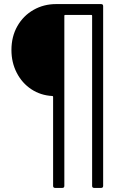

<svg xmlns="http://www.w3.org/2000/svg" viewBox="-20 -720 617 940"><path d="M240 190V-246Q240 -250 236 -250Q179 -253 133.5 -283Q88 -313 62 -363.5Q36 -414 36 -475Q36 -541 65 -592Q94 -643 144 -671.5Q194 -700 254 -700H475Q485 -700 485 -690V190Q485 200 475 200H441Q431 200 431 190V-643Q431 -647 427 -647H299Q295 -647 295 -643V190Q295 200 285 200H250Q240 200 240 190Z"/></svg>

Font: Barlow GEO
Style: Regular
Weight: 400
Designer: Jeremy Tribby
Foundry: Tribby Type
Version: Version 1.408